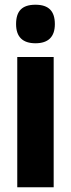

<svg xmlns="http://www.w3.org/2000/svg" viewBox="-20 -792 300 812"><path d="M130 -772C73 -772 48 -745 48 -690C48 -636 76 -609 130 -609C184 -609 212 -636 212 -690C212 -744 187 -772 130 -772ZM207 -551H53V0H207Z"/></svg>

Font: Noto Sans Bengali ExtraCondensed ExtraBold
Style: Regular
Weight: 800
Width: 2
Designer: Joana Ranito - Universal Thirst; Jelle Bosma - Monotype Design Team
Foundry: Universal Thirst ehf.
Version: Version 3.000